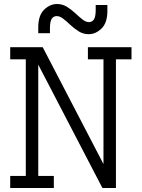

<svg xmlns="http://www.w3.org/2000/svg" viewBox="-20 -943 711 963"><path d="M171.9 -776.4V-805.7Q171.9 -865.7 201.2 -894.3Q230.5 -922.9 266.1 -922.9Q293 -922.9 315.2 -909.2Q337.4 -895.5 357.4 -877Q376.5 -858.9 393.6 -845.5Q410.6 -832 425.8 -832Q441.9 -832 450.9 -845.5Q460 -858.9 460 -893.6V-918H518.6V-888.7Q518.6 -828.6 489.3 -800Q460 -771.5 424.3 -771.5Q397.5 -771.5 375 -785.6Q352.5 -799.8 332.5 -818.4Q313 -836.9 296.4 -849.6Q279.8 -862.3 264.6 -862.3Q248.5 -862.3 239.5 -848.9Q230.5 -835.4 230.5 -800.8V-776.4ZM31.2 0V-60.5H109.4V-645.5H31.2V-706.1H194.3L499 -120.1V-645.5H420.9V-706.1H639.6V-645.5H561.5V0H493.7L171.9 -618.7V-60.5H250V0Z"/></svg>

Font: Kay Pho Du
Style: Regular
Weight: 400
Designer: Victor Gaultney, Khu Oo Reh
Foundry: SIL International
Version: Version 3.000